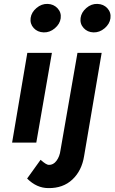

<svg xmlns="http://www.w3.org/2000/svg" viewBox="-20 -731 587 984"><path d="M393 -639Q397 -668 422.5 -690Q448 -712 479 -711Q511 -710 530.5 -688.5Q550 -667 546 -637Q542 -608 516 -586Q490 -564 459 -565Q428 -566 408.5 -587.5Q389 -609 393 -639ZM137 -639Q141 -668 167 -690Q193 -712 224 -711Q255 -710 275 -688.5Q295 -667 291 -637Q287 -608 261 -586Q235 -564 204 -565Q172 -566 152.5 -587.5Q133 -609 137 -639ZM188 88Q217 114 230 114Q253 115 269.5 93Q286 71 290 39L377 -460H501L411 69Q399 144 351 189Q303 234 228 233Q168 233 119 184ZM120 -460H246L166 0H42Z"/></svg>

Font: Jost* 600 Semi
Style: Italic
Weight: 600
Italic angle: -10°
Version: Version 3.500